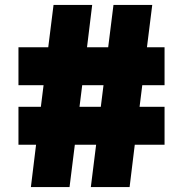

<svg xmlns="http://www.w3.org/2000/svg" viewBox="-20 -760 744 780"><path d="M105.5 0 126.5 -172H55V-326H146L157 -414H55V-568H176L197.5 -740H354.5L333.5 -568H419.5L441 -740H598.5L577 -568H648.5V-414H558L547 -326H648.5V-172H527.5L506.5 0H349L370.5 -172H284L262.5 0ZM303 -326H389.5L400.5 -414H314Z"/></svg>

Font: Encode Sans Exp XBd
Style: Regular
Weight: 800
Width: 7
Designer: Multiple Designers
Foundry: Impallari Type
Version: Version 3.002; ttfautohint (v1.8.3) -l 8 -r 50 -G 200 -x 14 